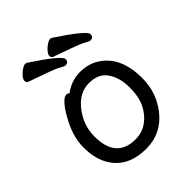

<svg xmlns="http://www.w3.org/2000/svg" viewBox="-209 -837 979 979"><g transform="rotate(-45 281.0 -347.5)"><path d="M280.8 -567.9Q273.9 -567.9 253.4 -579.8Q232.9 -591.8 185.5 -608.4Q138.2 -625 87.9 -643.1Q77.1 -647.9 77.1 -661.1Q77.1 -670.9 89.1 -685.1Q101.1 -699.2 116 -709.2Q130.9 -719.2 140.1 -719.2Q147 -719.2 150.9 -716.8Q304.2 -616.2 304.2 -590.8Q304.2 -567.9 280.8 -567.9ZM460.9 -567.9Q454.1 -567.9 433.6 -579.8Q413.1 -591.8 365.5 -608.4Q317.9 -625 268.1 -643.1Q256.8 -647.9 256.8 -661.1Q256.8 -670.9 268.8 -685.1Q280.8 -699.2 295.9 -709.2Q311 -719.2 319.8 -719.2Q327.1 -719.2 331.1 -716.8Q483.9 -616.2 483.9 -590.8Q483.9 -567.9 460.9 -567.9ZM267.1 -48.8Q314 -48.8 351.1 -74.5Q388.2 -100.1 410.6 -144.5Q433.1 -189 433.1 -257.8Q433.1 -326.2 402.1 -373Q371.1 -419.9 301 -419.9Q231 -419.9 179.9 -353.5Q128.9 -287.1 128.9 -208Q128.9 -48.8 267.1 -48.8ZM272.9 23.9Q164.1 23.9 106.9 -38.6Q49.8 -101.1 49.8 -207Q49.8 -289.1 101.1 -377Q121.1 -414.1 142.1 -437Q163.1 -460 176.8 -460Q189.9 -460 194.8 -453.1Q247.1 -492.2 309.1 -492.2Q371.1 -492.2 416 -461.9Q512.2 -398.9 512.2 -245.1Q512.2 -141.1 449.2 -62Q380.9 23.9 272.9 23.9Z"/></g></svg>

Font: LXGW WenKai Screen
Style: Regular
Weight: 400
Designer: LXGW / Fontworks Inc.
Foundry: LXGW / Fontworks Inc.
Version: Version 1.510;January 18,2025